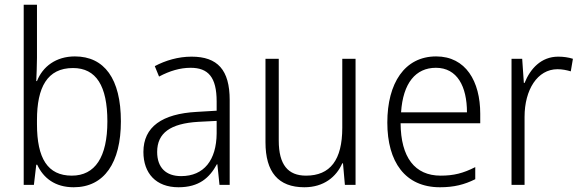

<svg xmlns="http://www.w3.org/2000/svg" viewBox="-20 -780 2450 810"><path d="M136 -536V-760H80V0H123L133 -85H137C163 -29 212 10 291 10C420 10 490 -94 490 -268C490 -448 420 -542 296 -542C216 -542 160 -499 136 -438H133C134 -464 136 -504 136 -536ZM288 -493C386 -493 433 -417 433 -268C433 -117 381 -39 283 -39C181 -39 136 -112 136 -256V-274C136 -411 179 -493 288 -493Z M788 -541C732 -541 678 -525 633 -501L651 -457C696 -481 740 -494 784 -494C858 -494 894 -455 894 -352V-313L810 -308C664 -300 585 -245 585 -139C585 -49 638 10 733 10C820 10 864 -30 895 -87H897L906 0H949V-358C949 -485 898 -541 788 -541ZM816 -266 894 -270V-217C893 -105 841 -37 744 -37C681 -37 643 -72 643 -139C643 -219 699 -259 816 -266Z M1480 -532H1424V-241C1424 -105 1373 -39 1271 -39C1195 -39 1156 -85 1156 -187V-532H1100V-180C1100 -54 1154 10 1264 10C1346 10 1399 -34 1424 -91H1427L1435 0H1480Z M1820 -542C1687 -542 1614 -429 1614 -263C1614 -97 1689 10 1836 10C1895 10 1939 -1 1985 -24V-75C1934 -49 1894 -39 1839 -39C1730 -39 1671 -116 1670 -260H2006V-300C2006 -437 1945 -542 1820 -542ZM1819 -494C1909 -494 1950 -415 1950 -306H1672C1680 -430 1734 -494 1819 -494Z M2335 -541C2263 -541 2217 -490 2193 -430H2190L2183 -532H2138V0H2193V-287C2193 -401 2247 -488 2332 -488C2352 -488 2371 -484 2388 -479L2397 -532C2378 -538 2357 -541 2335 -541Z"/></svg>

Font: Noto Sans Armenian SemiCondensed Light
Style: Regular
Weight: 300
Width: 4
Designer: Monotype Design Team
Foundry: Monotype Imaging Inc.
Version: Version 2.008